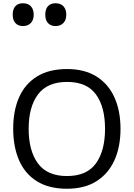

<svg xmlns="http://www.w3.org/2000/svg" viewBox="-20 -1149 821 1179"><path d="M720 -358Q720 -247 682.5 -164.5Q645 -82 572 -36Q499 10 391 10Q280 10 206.5 -36Q133 -82 97 -165Q61 -248 61 -359Q61 -469 97 -551Q133 -633 206.5 -679Q280 -725 392 -725Q499 -725 572 -679.5Q645 -634 682.5 -551.5Q720 -469 720 -358ZM156 -358Q156 -223 213 -145.5Q270 -68 391 -68Q513 -68 569 -145.5Q625 -223 625 -358Q625 -493 569 -569.5Q513 -646 392 -646Q271 -646 213.5 -569.5Q156 -493 156 -358ZM321 -989Q292 -989 275 -1007Q258 -1025 258 -1059Q258 -1092 274 -1110.5Q290 -1129 321 -1129Q353 -1129 370 -1110Q387 -1091 387 -1059Q387 -1026 369 -1007.5Q351 -989 321 -989ZM121 -989Q92 -989 75 -1007Q58 -1025 58 -1059Q58 -1092 74 -1110.5Q90 -1129 121 -1129Q153 -1129 170 -1110Q187 -1091 187 -1059Q187 -1026 169 -1007.5Q151 -989 121 -989Z"/></svg>

Font: Noto Sans Tifinagh Hawad
Style: Regular
Weight: 400
Designer: JamraPatel
Foundry: JamraPatel LLC
Version: Version 2.006; ttfautohint (v1.8.4.7-5d5b)